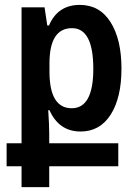

<svg xmlns="http://www.w3.org/2000/svg" viewBox="-20 -527 560 784"><path d="M68 237H181V152H463V58H181V18Q181 2 180 -22Q179 -46 177 -77H182Q221 10 309 10Q388 10 432 -59Q476 -128 476 -247Q476 -366 431.5 -436.5Q387 -507 306 -507Q216 -507 180 -423H173L162 -497H68V58H7V152H68ZM273 -85Q182 -85 182 -235V-268Q182 -412 274 -412Q361 -412 361 -246Q361 -85 273 -85Z"/></svg>

Font: Noto Sans Armenian Condensed Semi
Style: Regular
Weight: 600
Width: 3
Designer: Monotype Design Team
Foundry: Monotype Imaging Inc.
Version: Version 1.901